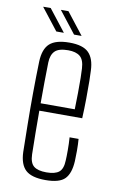

<svg xmlns="http://www.w3.org/2000/svg" viewBox="-85 -788 514 842"><g transform="rotate(10 171.5 -367.5)"><path d="M251 -197H291Q293 -174 293 -144Q293 -114 292 -98Q289 -43 265 -18.5Q241 6 179 6Q117 6 90.5 -18.5Q64 -43 62 -98Q61 -155 60 -222.5Q59 -290 59.5 -361.5Q60 -433 62 -501Q64 -557 91 -581.5Q118 -606 179 -606Q239 -606 264.5 -580.5Q290 -555 292 -502Q293 -491 293.5 -456Q294 -421 293.5 -376Q293 -331 291 -289H100Q100 -241 100.5 -192Q101 -143 102 -95Q103 -57 121 -42.5Q139 -28 177 -28Q216 -28 233.5 -42.5Q251 -57 252 -95Q253 -110 253 -139.5Q253 -169 251 -197ZM179 -572Q137 -572 120 -555Q103 -538 102 -504Q101 -461 100.5 -415.5Q100 -370 100 -322H252Q253 -358 253.5 -395Q254 -432 253.5 -462Q253 -492 252 -504Q250 -542 232 -557Q214 -572 179 -572ZM113 -644 38 -740V-741H71L146 -645V-644ZM117 -740V-741H150L225 -645V-644H192Z"/></g></svg>

Font: Big Shoulders Text Thin
Style: Regular
Weight: 100
Designer: Patric King
Foundry: XO Type Co
Version: Version 1.000; ttfautohint (v1.8.2)